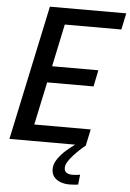

<svg xmlns="http://www.w3.org/2000/svg" viewBox="-62 -783 710 1047"><g transform="rotate(5 293.0 -260.0)"><path d="M208.5 -647.5 269.5 -704.5 201 -380.5 182 -415H461.5L443 -325H163.5L196.5 -359.5L127 -33L90 -90H448L429 0H11L168 -737.5H586L567 -647.5ZM412 161 406 215.5Q396.5 217 384 218Q371.5 219 359 219Q331 219 308.5 210.5Q286 202 273 185.2Q260 168.5 260 143Q260 115 278.5 88Q297 61 323 38Q349 15 371 0H429Q415 11 397.5 27.2Q380 43.5 363.5 61.8Q347 80 336.2 97.8Q325.5 115.5 325.5 130Q325.5 149 337.5 157Q349.5 165 371.5 165Q381.5 165 392.5 163.8Q403.5 162.5 412 161Z"/></g></svg>

Font: Epilogue Medium
Style: Italic
Weight: 500
Italic angle: -12°
Designer: Tyler Finck
Foundry: Etcetera Type Co
Version: Version 2.112